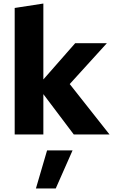

<svg xmlns="http://www.w3.org/2000/svg" viewBox="-20 -760 644 1085"><path d="M63 0V-715L225 -740V-311L405 -516H584L374 -285L599 0H397L225 -228V0ZM183 305 246 90H390L295 305Z"/></svg>

Font: Red Hat Text VF
Style: Regular
Weight: 300
Designer: Pentagram, MCKL
Foundry: Pentagram, MCKL
Version: Version 1.023